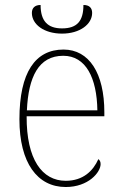

<svg xmlns="http://www.w3.org/2000/svg" viewBox="-20 -741 489 771"><path d="M229 -606C301 -606 350 -644 350 -689C350 -710 338 -721 315 -721C315 -657 290 -627 229 -627C171 -627 143 -657 143 -721C120 -721 108 -709 108 -689C108 -643 157 -606 229 -606ZM244 10C335 10 384 -49 384 -82C384 -93 380 -98 375 -102C354 -55 314 -15 244 -15C149 -15 86 -101 87 -274H399V-290C399 -447 338 -542 235 -542C122 -542 58 -451 58 -262C58 -87 130 10 244 10ZM371 -298H88C94 -432 135 -517 234 -517C325 -517 369 -428 371 -298Z"/></svg>

Font: Noto Serif SemiCondensed Thin
Style: Regular
Weight: 100
Width: 4
Designer: Monotype Design Team
Foundry: Monotype Imaging Inc.
Version: Version 2.015